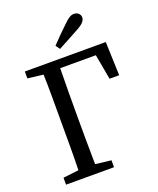

<svg xmlns="http://www.w3.org/2000/svg" viewBox="-159 -973 878 1068"><g transform="rotate(-20 280.0 -439.0)"><path d="M253 -746Q299 -795 347 -840Q368 -861 382 -869.5Q396 -878 409 -878Q425 -878 436 -868.5Q447 -859 447 -844Q447 -831 436.5 -818Q426 -805 397 -789Q366 -772 334.5 -755Q303 -738 271 -721ZM44 -629V-670H523L530 -471H473L446 -620H235Q234 -556 233.5 -490.5Q233 -425 233 -359V-309Q233 -245 233.5 -181Q234 -117 235 -52L328 -41V0H44V-41L136 -52Q138 -115 138 -180Q138 -245 138 -309V-359Q138 -424 138 -489Q138 -554 136 -618Z"/></g></svg>

Font: Source Serif 4
Style: Regular
Weight: 400
Designer: Frank Grießhammer
Foundry: Adobe
Version: Version 4.005;hotconv 1.1.0;makeotfexe 2.6.0